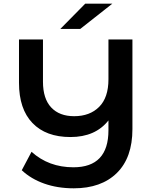

<svg xmlns="http://www.w3.org/2000/svg" viewBox="-20 -914 826 1041"><path d="M698 -700V-214Q698 -59 613.5 24Q529 107 380 107Q292 107 220 81.5Q148 56 98 9L151 -91Q244 -7 378 -7Q568 -7 568 -208V-261Q497 -171 362 -171Q229 -171 156 -247Q83 -323 83 -465V-700H213V-471Q213 -379 257.5 -331.5Q302 -284 382 -284Q467 -284 517.5 -334.5Q568 -385 568 -484V-700ZM442 -894H589L415 -757H307Z"/></svg>

Font: Montserrat Alternates SemiBold
Style: Regular
Weight: 600
Designer: Julieta Ulanovsky
Foundry: Julieta Ulanovsky
Version: Version 7.200